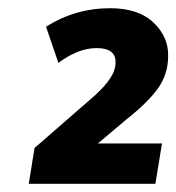

<svg xmlns="http://www.w3.org/2000/svg" viewBox="-20 -729 429 467"><path d="M50 -282 64 -369 212 -498Q235 -519 248 -538.5Q261 -558 261 -577Q262 -612 215 -612Q191 -612 167 -602Q143 -592 122 -576L92 -664Q163 -709 248 -709Q317 -709 353.5 -674Q390 -639 389 -593Q389 -549 364.5 -514.5Q340 -480 288 -439L218 -380H374L358 -282Z"/></svg>

Font: Nunito Sans ExtraBold
Style: Italic
Weight: 800
Italic angle: -9°
Designer: Vernon Adams
Foundry: Vernon Adams
Version: Version 3.006; ttfautohint (v1.8.3)